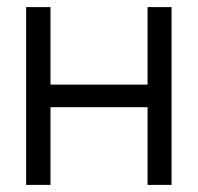

<svg xmlns="http://www.w3.org/2000/svg" viewBox="-20 -520 556 540"><path d="M53.5 -500H122V-282H395V-500H462.5V0H395V-218.5H122V0H53.5Z"/></svg>

Font: Overused Grotesk Book
Style: Regular
Weight: 375
Version: Version 0.004